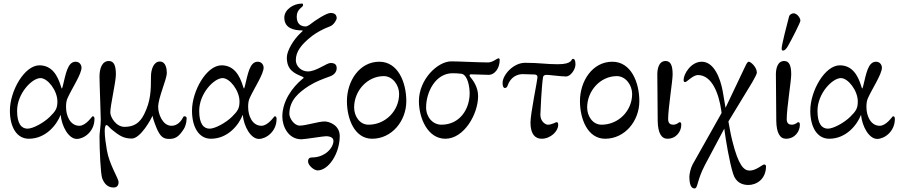

<svg xmlns="http://www.w3.org/2000/svg" viewBox="-20 -757 4993 1067"><path d="M299 -193C299 -156 290 -140 256 -107C222 -74 163 -42 133 -42C100 -42 75 -68 75 -141C75 -238 158 -323 205 -323C245 -323 299 -254 299 -193ZM317 -119C323 -55 361 15 407 15C446 15 505 -25 505 -96C505 -105 503 -111 494 -111C492 -111 458 -58 421 -58C371 -58 347 -112 347 -162C347 -183 349 -198 356 -213C380 -266 433 -345 433 -381C433 -394 424 -414 400 -414C355 -414 345 -343 329 -279C328 -275 325 -265 324 -265C322 -265 320 -273 318 -279C300 -337 269 -394 199 -394C116 -394 35 -252 35 -142C35 -51 73 14 140 14C234 14 295 -62 317 -119Z M933 -58C883 -58 859 -125 859 -162C859 -215 907 -315 907 -352C907 -374 902 -415 868 -415C834 -415 819 -371 819 -332C819 -255 818 -196 781 -122C757 -74 725 -52 672 -52C625 -52 593 -106 593 -132C593 -172 624 -301 624 -343C624 -391 614 -418 585 -418C546 -418 533 -374 533 -332C533 -288 540 -125 540 -92C540 -60 533 -17 533 0C533 75 539 210 548 234C560 265 579 285 611 285C630 285 639 274 639 254C639 236 587 156 574 78C568 43 562 1 562 -28C562 -49 565 -62 572 -62C579 -62 590 -46 600 -38C640 -6 664 13 712 13C762 13 821 -98 828 -114C830 -93 847 -54 849 -48C869 0 886 15 919 15C951 15 972 7 1002 -41C1007 -48 1017 -73 1017 -96V-102C1017 -110 1002 -115 998 -106C985 -80 964 -58 933 -58Z M1311 -193C1311 -156 1302 -140 1268 -107C1234 -74 1175 -42 1145 -42C1112 -42 1087 -68 1087 -141C1087 -238 1170 -323 1217 -323C1257 -323 1311 -254 1311 -193ZM1329 -119C1335 -55 1373 15 1419 15C1458 15 1517 -25 1517 -96C1517 -105 1515 -111 1506 -111C1504 -111 1470 -58 1433 -58C1383 -58 1359 -112 1359 -162C1359 -183 1361 -198 1368 -213C1392 -266 1445 -345 1445 -381C1445 -394 1436 -414 1412 -414C1367 -414 1357 -343 1341 -279C1340 -275 1337 -265 1336 -265C1334 -265 1332 -273 1330 -279C1312 -337 1281 -394 1211 -394C1128 -394 1047 -252 1047 -142C1047 -51 1085 14 1152 14C1246 14 1307 -62 1329 -119Z M1659 -588C1665 -588 1663 -585 1653 -576C1614 -541 1574 -477 1574 -437C1574 -370 1613 -350 1658 -332C1674 -326 1666 -322 1658 -316C1606 -272 1549 -197 1549 -109C1549 -56 1581 17 1655 17C1675 17 1776 0 1791 0C1815 0 1833 8 1833 26C1833 65 1786 118 1714 118C1701 118 1692 123 1692 141C1692 161 1724 190 1745 190C1806 190 1868 96 1868 -1C1868 -62 1809 -82 1784 -82C1749 -82 1681 -59 1646 -59C1613 -59 1588 -102 1588 -124C1588 -200 1641 -244 1697 -280C1737 -305 1774 -318 1815 -333C1834 -340 1851 -355 1851 -378C1851 -395 1844 -407 1817 -407C1795 -407 1738 -360 1691 -360C1655 -360 1624 -388 1624 -423C1624 -470 1654 -510 1714 -557C1736 -574 1774 -596 1815 -611C1834 -618 1851 -646 1851 -656C1851 -671 1844 -685 1817 -685C1795 -685 1734 -646 1700 -619C1696 -616 1684 -610 1680 -610C1647 -610 1629 -628 1629 -665C1629 -707 1664 -717 1664 -727C1664 -737 1663 -737 1656 -737C1613 -737 1560 -705 1560 -659C1560 -600 1613 -588 1659 -588Z M2198 -235C2198 -141 2122 -64 2028 -64C1979 -64 1948 -111 1948 -160C1948 -252 2021 -334 2113 -334C2162 -334 2198 -284 2198 -235ZM2048 14C2158 14 2238 -85 2238 -195C2238 -299 2192 -414 2088 -414C1977 -414 1908 -306 1908 -195C1908 -97 1950 14 2048 14Z M2455 14C2559 14 2637 -123 2637 -223C2637 -276 2606 -314 2593 -330C2586 -338 2590 -344 2597 -344C2604 -344 2683 -341 2697 -341C2726 -341 2757 -374 2757 -424C2757 -429 2755 -433 2749 -433C2744 -433 2717 -410 2693 -410C2641 -410 2530 -416 2488 -416C2412 -416 2308 -316 2308 -195C2308 -102 2356 14 2455 14ZM2348 -160C2348 -245 2400 -350 2495 -350C2508 -350 2533 -349 2545 -347C2580 -340 2590 -272 2590 -239C2590 -149 2534 -64 2433 -64C2385 -64 2348 -106 2348 -160Z M3163 -430C3153 -430 3165 -400 3080 -400C3014 -400 2979 -408 2898 -408C2833 -408 2773 -341 2773 -296C2773 -277 2778 -268 2786 -268C2794 -268 2798 -274 2800 -279C2817 -331 2857 -345 2884 -345C2884 -345 2936 -344 2951 -343C2961 -342 2967 -339 2967 -327C2967 -313 2928 -126 2928 -76C2928 -9 2956 14 2990 14C3040 14 3082 -28 3082 -62C3082 -73 3081 -78 3072 -78C3069 -78 3046 -64 3025 -64C3011 -64 2983 -82 2983 -119C2983 -130 2990 -284 2998 -329C3000 -338 3008 -341 3018 -341C3032 -341 3099 -332 3126 -332C3150 -332 3178 -370 3178 -399C3178 -422 3173 -430 3163 -430Z M3493 -235C3493 -141 3417 -64 3323 -64C3274 -64 3243 -111 3243 -160C3243 -252 3316 -334 3408 -334C3457 -334 3493 -284 3493 -235ZM3343 14C3453 14 3533 -85 3533 -195C3533 -299 3487 -414 3383 -414C3272 -414 3203 -306 3203 -195C3203 -97 3245 14 3343 14Z M3718 -343C3718 -391 3708 -418 3679 -418C3641 -418 3631 -374 3633 -332L3635 -86C3636 -19 3655 14 3689 14C3739 14 3766 -28 3766 -62C3766 -73 3765 -78 3756 -78C3753 -78 3742 -64 3721 -64C3707 -64 3693 -70 3693 -95C3693 -155 3718 -307 3718 -343Z M3897 161 4005 -42C4014 28 4034 144 4054 208C4069 258 4106 271 4139 271C4182 271 4237 241 4237 166C4237 161 4231 157 4226 157C4218 157 4182 191 4146 191C4114 191 4084 163 4050 27C4041 -7 4034 -50 4028 -82L4160 -299C4172 -321 4186 -344 4186 -354C4186 -383 4153 -414 4141 -414C4132 -414 4124 -393 4118 -381L4012 -158C4007 -189 4000 -229 3996 -252C3983 -322 3948 -414 3880 -414C3819 -414 3779 -345 3779 -313C3779 -303 3782 -301 3789 -301C3796 -301 3832 -340 3858 -340C3938 -340 3975 -234 3988 -145C3989 -141 3989 -133 3990 -129L3829 157C3818 177 3811 211 3811 225C3811 288 3832 290 3840 290C3859 290 3852 247 3897 161Z M4357 -498C4378 -534 4428 -632 4428 -642C4428 -658 4409 -683 4390 -683C4382 -683 4368 -677 4365 -665C4355 -629 4324 -507 4324 -489C4324 -480 4324 -476 4333 -476C4341 -476 4351 -488 4357 -498ZM4377 -343C4377 -391 4367 -418 4338 -418C4300 -418 4290 -374 4292 -332L4294 -86C4295 -19 4314 14 4348 14C4398 14 4425 -28 4425 -62C4425 -73 4424 -78 4415 -78C4412 -78 4401 -64 4380 -64C4366 -64 4352 -70 4352 -95C4352 -155 4377 -307 4377 -343Z M4747 -193C4747 -156 4738 -140 4704 -107C4670 -74 4611 -42 4581 -42C4548 -42 4523 -68 4523 -141C4523 -238 4606 -323 4653 -323C4693 -323 4747 -254 4747 -193ZM4765 -119C4771 -55 4809 15 4855 15C4894 15 4953 -25 4953 -96C4953 -105 4951 -111 4942 -111C4940 -111 4906 -58 4869 -58C4819 -58 4795 -112 4795 -162C4795 -183 4797 -198 4804 -213C4828 -266 4881 -345 4881 -381C4881 -394 4872 -414 4848 -414C4803 -414 4793 -343 4777 -279C4776 -275 4773 -265 4772 -265C4770 -265 4768 -273 4766 -279C4748 -337 4717 -394 4647 -394C4564 -394 4483 -252 4483 -142C4483 -51 4521 14 4588 14C4682 14 4743 -62 4765 -119Z"/></svg>

Font: EB Garamond 12
Style: Regular
Weight: 400
Version: Version 0.016+